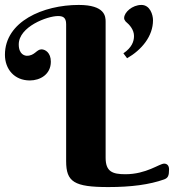

<svg xmlns="http://www.w3.org/2000/svg" viewBox="-20 -750 705 778"><path d="M408 -662C408 -683 406 -730 299 -730C155 -730 0 -663 0 -528C0 -470 38 -424 101 -424C142 -424 186 -448 186 -500C186 -537 163 -550 148 -550C128 -550 121 -524 89 -524C82 -524 56 -528 56 -570C56 -642 172 -685 215 -685C234 -685 248 -680 248 -652V-97C248 -13 280 8 419 8C512 8 586 -2 645 -23C661 -29 665 -38 665 -64C665 -79 657 -87 645 -87C626 -87 573 -44 488 -44C435 -44 408 -55 408 -111ZM495 -514C554 -548 600 -603 600 -668C600 -690 588 -730 553 -730C516 -730 483 -700 483 -677C483 -672 485 -668 489 -663C506 -649 523 -629 523 -604C523 -582 514 -557 480 -534Z"/></svg>

Font: Berkshire Swash
Style: Regular
Weight: 700
Designer: Astigmatic (AOETI)
Foundry: Astigmatic (AOETI)
Version: Version 1.000